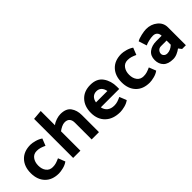

<svg xmlns="http://www.w3.org/2000/svg" viewBox="101 -1555 2415 2415"><g transform="rotate(-45 1309.0 -347.0)"><path d="M293 -387Q238 -387 207 -345.5Q176 -304 176 -242Q176 -179 207 -139Q238 -99 293 -99Q327 -99 354.5 -107.5Q382 -116 417 -132L454 -38Q420 -12 371.5 0Q323 12 292 12Q174 12 108 -57Q42 -126 42 -242Q42 -358 108 -428Q174 -498 292 -498Q323 -498 370.5 -485Q418 -472 454 -447L417 -354Q382 -370 354.5 -378.5Q327 -387 293 -387Z M684 -453Q716 -478 757.5 -491Q799 -504 832 -504Q931 -504 972.5 -446Q1014 -388 1014 -304V0H884V-298Q884 -344 862 -368.5Q840 -393 797 -393Q769 -393 739 -378.5Q709 -364 684 -345V0H555V-695L684 -706Z M1384 12Q1258 12 1185.5 -57Q1113 -126 1113 -242Q1113 -358 1178.5 -428Q1244 -498 1357 -498Q1471 -498 1524.5 -422.5Q1578 -347 1578 -244V-204H1251Q1260 -156 1295 -127.5Q1330 -99 1387 -99Q1420 -99 1446.5 -107.5Q1473 -116 1508 -132L1546 -38Q1512 -12 1463.5 0Q1415 12 1384 12ZM1455 -291Q1445 -340 1419 -363.5Q1393 -387 1354 -387Q1314 -387 1287 -362.5Q1260 -338 1252 -291Z M1909 -387Q1854 -387 1823 -345.5Q1792 -304 1792 -242Q1792 -179 1823 -139Q1854 -99 1909 -99Q1943 -99 1970.5 -107.5Q1998 -116 2033 -132L2070 -38Q2036 -12 1987.5 0Q1939 12 1908 12Q1790 12 1724 -57Q1658 -126 1658 -242Q1658 -358 1724 -428Q1790 -498 1908 -498Q1939 -498 1986.5 -485Q2034 -472 2070 -447L2033 -354Q1998 -370 1970.5 -378.5Q1943 -387 1909 -387Z M2261 -145Q2261 -124 2278 -107.5Q2295 -91 2323 -91Q2350 -91 2377.5 -103Q2405 -115 2430 -139V-213H2332Q2298 -213 2279.5 -192Q2261 -171 2261 -145ZM2325 12Q2236 12 2193 -31.5Q2150 -75 2150 -145Q2150 -220 2201 -260Q2252 -300 2334 -300H2429Q2428 -337 2407.5 -357.5Q2387 -378 2351 -378Q2317 -378 2277 -368.5Q2237 -359 2210 -346L2175 -454Q2203 -473 2260.5 -485.5Q2318 -498 2349 -498Q2436 -498 2498 -447.5Q2560 -397 2560 -319V0H2493L2461 -41Q2434 -20 2397.5 -4Q2361 12 2325 12Z"/></g></svg>

Font: Palanquin Dark
Style: Regular
Weight: 400
Designer: Pria Ravichandran
Version: Version 1.000